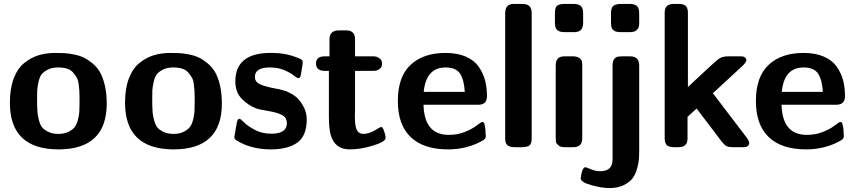

<svg xmlns="http://www.w3.org/2000/svg" viewBox="-20 -742 4312 968"><path d="M29.8 -224.1Q29.8 -295.9 49.3 -346.9Q68.8 -397.9 103 -425Q137.2 -452.1 175 -463.6Q212.9 -475.1 258.8 -475.1Q284.7 -475.1 304.4 -474.1Q324.2 -473.1 352.5 -467.5Q380.9 -461.9 401.9 -451.9Q422.9 -441.9 446 -422.9Q469.2 -403.8 484.1 -377.9Q499 -352.1 508.5 -311.5Q518.1 -271 518.1 -220.2Q518.1 10.7 274.9 11.2Q29.8 10.7 29.8 -224.1ZM167 -213.9Q168 -188 168.9 -175Q169.9 -162.1 176 -137.5Q182.1 -112.8 192.1 -100.3Q202.1 -87.9 223.1 -77.4Q244.1 -66.9 274.2 -66.9Q304.2 -66.9 325.2 -77.4Q346.2 -87.9 356.7 -101.6Q367.2 -115.2 373 -138.7Q378.9 -162.1 379.9 -178.5Q380.9 -194.8 380.9 -220.2Q380.9 -226.1 380.9 -228V-254.9Q380.9 -275.9 379.9 -286.4Q378.9 -296.9 376.5 -317.9Q374 -338.9 366.9 -350.8Q359.9 -362.8 348.4 -376.5Q336.9 -390.1 317.9 -396Q298.8 -401.9 272.9 -401.9Q242.2 -401.9 220.7 -390.9Q199.2 -379.9 189.2 -366.5Q179.2 -353 173.6 -326.4Q168 -299.8 167.5 -285.4Q167 -271 167 -241.2Z M610.4 -224.1Q610.4 -295.9 629.9 -346.9Q649.4 -397.9 683.6 -425Q717.8 -452.1 755.6 -463.6Q793.5 -475.1 839.4 -475.1Q865.2 -475.1 885 -474.1Q904.8 -473.1 933.1 -467.5Q961.4 -461.9 982.4 -451.9Q1003.4 -441.9 1026.6 -422.9Q1049.8 -403.8 1064.7 -377.9Q1079.6 -352.1 1089.1 -311.5Q1098.6 -271 1098.6 -220.2Q1098.6 10.7 855.5 11.2Q610.4 10.7 610.4 -224.1ZM747.6 -213.9Q748.5 -188 749.5 -175Q750.5 -162.1 756.6 -137.5Q762.7 -112.8 772.7 -100.3Q782.7 -87.9 803.7 -77.4Q824.7 -66.9 854.7 -66.9Q884.8 -66.9 905.8 -77.4Q926.8 -87.9 937.3 -101.6Q947.8 -115.2 953.6 -138.7Q959.5 -162.1 960.4 -178.5Q961.4 -194.8 961.4 -220.2Q961.4 -226.1 961.4 -228V-254.9Q961.4 -275.9 960.4 -286.4Q959.5 -296.9 957 -317.9Q954.6 -338.9 947.5 -350.8Q940.4 -362.8 929 -376.5Q917.5 -390.1 898.4 -396Q879.4 -401.9 853.5 -401.9Q822.8 -401.9 801.3 -390.9Q779.8 -379.9 769.8 -366.5Q759.8 -353 754.2 -326.4Q748.5 -299.8 748 -285.4Q747.6 -271 747.6 -241.2Z M1161.1 -49.8Q1161.1 -53.7 1173.3 -120.1Q1176.3 -143.1 1187.5 -143.1Q1192.4 -143.1 1210.9 -124.5Q1229.5 -106 1265.4 -86.9Q1301.3 -67.9 1348.1 -67.9Q1426.3 -67.9 1426.3 -121.1Q1426.3 -148.9 1402.3 -161.9Q1378.4 -174.8 1332.3 -182.4Q1286.1 -189.9 1270.5 -195.8Q1231.4 -210.9 1199 -243.9Q1166.5 -276.9 1166.5 -331.1Q1166.5 -471.2 1334.5 -475.1H1360.4Q1424.3 -474.1 1482.4 -450.2Q1497.6 -444.3 1502 -440.2Q1506.3 -436 1506.3 -425.8Q1506.3 -419.9 1496.6 -362.8Q1492.7 -347.7 1484.4 -348.1Q1477.5 -348.1 1460.9 -361.6Q1444.3 -375 1413.3 -388.4Q1382.3 -401.9 1339.4 -401.9Q1265.1 -401.9 1265.1 -354Q1265.1 -328.1 1293.2 -316.2Q1321.3 -304.2 1368.9 -295.7Q1416.5 -287.1 1438.5 -274.9Q1457.5 -266.1 1474.4 -252Q1491.2 -237.8 1508.8 -207.3Q1526.4 -176.8 1526.4 -140.1Q1526.4 -56.2 1478.3 -22.5Q1430.2 11.2 1346.2 11.2Q1242.2 11.2 1167.5 -37.1L1163.6 -42Q1161.1 -47.9 1161.1 -49.8Z M1573.2 -421.9Q1573.2 -458 1617.2 -458H1641.1V-543.9Q1641.1 -588.9 1689.5 -588.9H1725.1Q1770 -588.9 1770 -543.9V-458H1861.3Q1879.4 -458 1890.4 -450Q1901.4 -441.9 1903.8 -435.1Q1906.2 -428.2 1906.2 -421.1Q1906.2 -414.1 1903.8 -407Q1901.4 -399.9 1890.9 -392.3Q1880.4 -384.8 1863.3 -384.8H1770V-185.1Q1770 -180.2 1769.5 -172.1Q1769 -164.1 1769 -159.2Q1769 -106 1779.1 -86.4Q1789.1 -66.9 1811 -66.9Q1838.9 -66.9 1869.1 -84.5Q1899.4 -102.1 1901.4 -102.1Q1908.2 -102.1 1913.8 -88.1Q1919.4 -74.2 1922.4 -60.1L1924.3 -46.9Q1924.3 -27.8 1861.8 -8.3Q1799.3 11.2 1742.2 11.2Q1668.9 11.2 1647.5 -61Q1638.7 -90.8 1638.2 -151.9V-384.8H1617.2Q1573.2 -384.8 1573.2 -421.9Z M1985.8 -232.9Q1985.8 -355 2050 -415Q2114.3 -475.1 2226.1 -475.1Q2286.1 -475.1 2328.6 -456.5Q2371.1 -438 2393.6 -405.5Q2416 -373 2425.5 -336.9Q2435.1 -300.8 2435.1 -256.8Q2435.1 -213.9 2391.1 -213.9H2115.2Q2119.1 -62 2242.2 -62Q2286.1 -62 2322.5 -76.4Q2358.9 -90.8 2382.1 -108.4Q2405.3 -126 2409.2 -127H2413.1L2418 -125Q2422.9 -120.1 2425.5 -102.5Q2428.2 -85 2428.2 -69.8L2429.2 -55.2Q2429.2 -42 2413.1 -33.2Q2335.9 10.7 2240.2 11.2Q2115.2 11.2 2050.5 -50.8Q1985.8 -112.8 1985.8 -232.9ZM2116.2 -278.8H2323.2Q2320.3 -336.9 2300.3 -369.4Q2280.3 -401.9 2226.1 -401.9Q2128.4 -401.9 2116.2 -278.8Z M2526.9 -44.9V-674.8Q2526.9 -721.7 2568.8 -722.2Q2568.8 -722.2 2614.7 -722.2Q2660.6 -722.2 2660.6 -676.8V-48.8Q2660.6 -36.6 2659.7 -29.8Q2658.7 -22.9 2654.8 -15.4Q2650.9 -7.8 2641.4 -4.4Q2631.8 -1 2615.7 0H2574.7Q2551.8 0 2539.3 -9Q2526.9 -18.1 2526.9 -44.9Z M2777.8 -626V-675.8Q2777.8 -691.9 2781.2 -701.9Q2784.7 -711.9 2793.7 -716.1Q2802.7 -720.2 2807.1 -720.7Q2811.5 -721.2 2822.8 -722.2H2873.5Q2894.5 -722.2 2907.2 -712.6Q2919.9 -703.1 2919.9 -675.8V-624Q2919.9 -616.2 2918.2 -609.6Q2916.5 -603 2914.1 -598.6Q2911.6 -594.2 2908.2 -590.6Q2904.8 -586.9 2901.1 -585.4Q2897.5 -584 2893.1 -582.5Q2888.7 -581.1 2886.2 -581.1Q2883.8 -581.1 2879.9 -580.1H2875.5H2823.7Q2802.7 -580.1 2790.3 -589.6Q2777.8 -599.1 2777.8 -626ZM2781.7 -49.8V-413.1Q2781.7 -458 2825.7 -458H2866.7Q2888.7 -458 2900.1 -450Q2911.6 -441.9 2913.6 -432.9Q2915.5 -423.8 2915.5 -408.2V-44.9Q2915.5 0 2871.6 0H2825.7Q2804.7 0 2794.2 -10Q2783.7 -20 2782.7 -27.8Q2781.7 -35.6 2781.7 -49.8Z M2907.7 157.2Q2914.6 101.1 2931.6 101.1Q2934.6 101.1 2958.5 111.1Q2982.4 121.1 3006.3 121.1Q3068.4 121.1 3068.4 62V-414.1Q3068.4 -421.9 3070.1 -429Q3071.8 -436 3073.7 -440.4Q3075.7 -444.8 3079.6 -448Q3083.5 -451.2 3086.4 -453.1Q3089.4 -455.1 3094.5 -456.1Q3099.6 -457 3101.6 -457Q3103.5 -457 3108.2 -457.5Q3112.8 -458 3113.8 -458H3156.7Q3202.6 -458 3202.6 -412.1V15.1Q3202.6 41 3201.2 61Q3199.7 81.1 3191.2 110.6Q3182.6 140.1 3167.5 159.2Q3152.3 178.2 3123 192.1Q3093.8 206.1 3052.7 206.1Q3012.7 206.1 2960.2 191.2Q2907.7 176.3 2907.7 157.2ZM3060.5 -626V-675.8Q3060.5 -691.9 3064.5 -701.4Q3068.4 -710.9 3076.4 -715.1Q3084.5 -719.2 3090.1 -720.2Q3095.7 -721.2 3105.5 -722.2H3156.7Q3177.7 -722.2 3190.2 -712.6Q3202.6 -703.1 3202.6 -675.8V-624Q3202.6 -616.2 3201.2 -609.6Q3199.7 -603 3197 -598.6Q3194.3 -594.2 3190.4 -590.6Q3186.5 -586.9 3183.6 -585.4Q3180.7 -584 3175.5 -582.5Q3170.4 -581.1 3168 -581.1Q3165.5 -581.1 3161.6 -580.1H3157.7H3105.5Q3084.5 -580.1 3072.5 -589.6Q3060.5 -599.1 3060.5 -626Z M3331.1 -46.9V-678.2Q3331.1 -722.2 3376 -722.2Q3376 -722.2 3403.3 -722.2Q3419.4 -722.2 3429.9 -717Q3440.4 -711.9 3443.8 -702.4Q3447.3 -692.9 3447.8 -688Q3448.2 -683.1 3448.2 -673.8V-303.2Q3477.1 -330.1 3521 -371.1Q3589.8 -436 3606.4 -447Q3623 -458 3652.3 -458H3718.3Q3740.2 -457 3743.2 -439.9Q3742.2 -427.7 3724.6 -410.9Q3707 -394 3574.2 -272Q3575.2 -271 3747.1 -44.9Q3756.8 -30.8 3757.3 -22Q3757.3 0 3727.1 0H3674.3Q3654.3 0 3643.8 -4.9Q3633.3 -9.8 3618.2 -28.8L3492.2 -194.8L3446.3 -152.8V-43.9Q3446.3 0 3401.4 0H3377.4Q3361.3 0 3350.8 -4.4Q3340.3 -8.8 3336.7 -17.3Q3333 -25.9 3332 -32Q3331.1 -38.1 3331.1 -46.9Z M3791 -232.9Q3791 -355 3855.2 -415Q3919.4 -475.1 4031.2 -475.1Q4091.3 -475.1 4133.8 -456.5Q4176.3 -438 4198.7 -405.5Q4221.2 -373 4230.7 -336.9Q4240.2 -300.8 4240.2 -256.8Q4240.2 -213.9 4196.3 -213.9H3920.4Q3924.3 -62 4047.4 -62Q4091.3 -62 4127.7 -76.4Q4164.1 -90.8 4187.3 -108.4Q4210.4 -126 4214.4 -127H4218.3L4223.1 -125Q4228 -120.1 4230.7 -102.5Q4233.4 -85 4233.4 -69.8L4234.4 -55.2Q4234.4 -42 4218.3 -33.2Q4141.1 10.7 4045.4 11.2Q3920.4 11.2 3855.7 -50.8Q3791 -112.8 3791 -232.9ZM3921.4 -278.8H4128.4Q4125.5 -336.9 4105.5 -369.4Q4085.4 -401.9 4031.2 -401.9Q3933.6 -401.9 3921.4 -278.8Z"/></svg>

Font: CMU Sans Serif
Style: Bold
Weight: 700
Version: Version 0.7.0